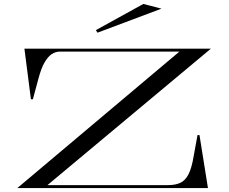

<svg xmlns="http://www.w3.org/2000/svg" viewBox="-20 -955 1162 975"><path d="M68 0 891 -693H285Q262 -693 242.5 -680Q223 -667 206 -637.5Q189 -608 175 -555L147 -451H137L104 -708H1051L221 -15H834Q870 -15 895.5 -26.5Q921 -38 937.5 -70.5Q954 -103 964 -165L983 -269H993L1036 0ZM475 -789 467 -802 708 -935 800 -911Z"/></svg>

Font: Kalnia Expanded Light
Style: Regular
Weight: 300
Width: 7
Designer: Frida Medrano
Foundry: Frida Medrano
Version: Version 1.105